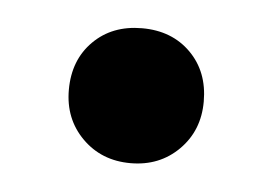

<svg xmlns="http://www.w3.org/2000/svg" viewBox="-28 -186 326 224"><g transform="rotate(5 135.0 -74.0)"><path d="M131 5Q97 5 74.5 -17.5Q52 -40 52 -74Q52 -109 74 -131Q96 -153 131 -153Q166 -153 188 -131Q210 -109 210 -74Q210 -40 187.5 -17.5Q165 5 131 5Z"/></g></svg>

Font: LinhAnh
Style: Bold
Weight: 700
Designer: Jeremy Tribby
Foundry: Tribby Type
Version: Version 1.408